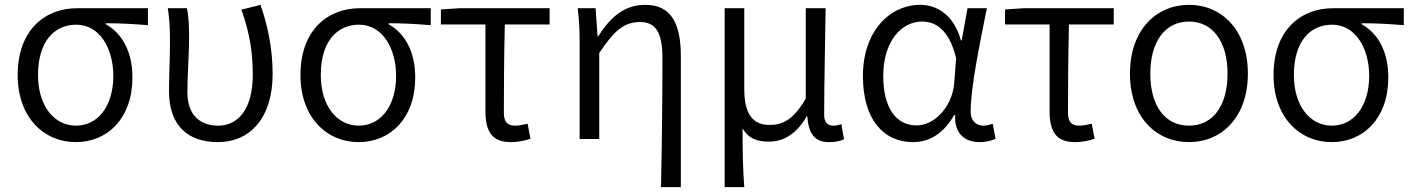

<svg xmlns="http://www.w3.org/2000/svg" viewBox="-20 -574 5831 793"><path d="M293 13C424 13 527 -85 527 -254C527 -359 486 -435 417 -474V-478C478 -478 529 -475 591 -470V-540H297C170 -540 53 -454 53 -264C53 -86 164 13 293 13ZM294 -55C204 -55 137 -136 137 -264C137 -404 205 -472 295 -472C393 -472 448 -372 448 -261C448 -134 383 -55 294 -55Z M880 13C1011 13 1106 -85 1106 -268C1106 -365 1089 -459 1056 -554L977 -534C1013 -435 1024 -350 1024 -266C1024 -121 962 -55 881 -55C814 -55 754 -91 754 -194C754 -260 761 -352 761 -415C761 -462 760 -502 752 -540H673C682 -484 682 -438 682 -395C682 -329 678 -264 678 -198C678 -55 756 13 880 13Z M1461 13C1592 13 1695 -85 1695 -254C1695 -359 1654 -435 1585 -474V-478C1646 -478 1697 -475 1759 -470V-540H1465C1338 -540 1221 -454 1221 -264C1221 -86 1332 13 1461 13ZM1462 -55C1372 -55 1305 -136 1305 -264C1305 -404 1373 -472 1463 -472C1561 -472 1616 -372 1616 -261C1616 -134 1551 -55 1462 -55Z M2090 13C2121 13 2151 6 2171 -1L2159 -63C2141 -59 2124 -55 2107 -55C2076 -55 2061 -70 2061 -109C2061 -224 2062 -347 2065 -473H2250V-540H1878L1801 -535V-473H1985V-115C1985 -31 2012 13 2090 13Z M2710 199H2792V-343C2792 -481 2749 -554 2646 -554C2566 -554 2507 -513 2451 -424H2448L2440 -540H2366C2373 -484 2374 -438 2374 -395V0H2455V-355C2519 -452 2561 -483 2624 -483C2690 -483 2716 -437 2716 -333C2716 -172 2714 22 2710 199Z M2973 199H3054C3048 113 3047 66 3047 -44C3073 1 3111 11 3157 11C3217 11 3271 -22 3312 -94H3314C3320 -19 3346 13 3405 13C3433 13 3451 8 3466 1L3455 -61C3442 -57 3432 -55 3422 -55C3399 -55 3384 -68 3384 -98C3384 -234 3388 -391 3390 -540H3308V-167C3254 -74 3208 -58 3158 -58C3084 -58 3054 -110 3054 -207V-540H2973Z M3751 13C3821 13 3879 -25 3921 -99H3925C3921 -23 3964 13 4026 13C4056 13 4078 6 4092 -1L4080 -63C4069 -59 4055 -55 4042 -55C4012 -55 3989 -75 3989 -112C3989 -213 4027 -396 4056 -540H3976L3952 -407H3949C3919 -514 3849 -554 3780 -554C3656 -554 3544 -446 3544 -260C3544 -82 3628 13 3751 13ZM3766 -56C3679 -56 3628 -131 3628 -260C3628 -407 3706 -485 3788 -485C3839 -485 3898 -459 3929 -334L3921 -230C3913 -135 3841 -56 3766 -56Z M4420 13C4451 13 4481 6 4501 -1L4489 -63C4471 -59 4454 -55 4437 -55C4406 -55 4391 -70 4391 -109C4391 -224 4392 -347 4395 -473H4580V-540H4208L4131 -535V-473H4315V-115C4315 -31 4342 13 4420 13Z M4891 13C5025 13 5134 -89 5134 -270C5134 -451 5025 -554 4891 -554C4756 -554 4647 -451 4647 -270C4647 -89 4756 13 4891 13ZM4891 -55C4790 -55 4731 -139 4731 -270C4731 -399 4790 -485 4891 -485C4991 -485 5050 -399 5050 -270C5050 -139 4991 -55 4891 -55Z M5480 13C5611 13 5714 -85 5714 -254C5714 -359 5673 -435 5604 -474V-478C5665 -478 5716 -475 5778 -470V-540H5484C5357 -540 5240 -454 5240 -264C5240 -86 5351 13 5480 13ZM5481 -55C5391 -55 5324 -136 5324 -264C5324 -404 5392 -472 5482 -472C5580 -472 5635 -372 5635 -261C5635 -134 5570 -55 5481 -55Z"/></svg>

Font: Source Han Sans JP Normal
Style: Regular
Weight: 350
Designer: Ryoko NISHIZUKA 西塚涼子 (kana, bopomofo & ideographs); Paul D. Hunt (Latin, Greek & Cyrillic); Sandoll Communications 산돌커뮤니
Foundry: Adobe
Version: Version 2.002;hotconv 1.0.116;makeotfexe 2.5.65601